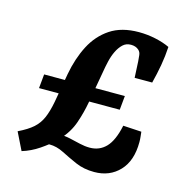

<svg xmlns="http://www.w3.org/2000/svg" viewBox="-84 -596 672 687"><g transform="rotate(15 252.0 -252.5)"><path d="M55 -229 60 -281H359L354 -229ZM128 -43 161 -61Q145 -45 115.5 -25Q86 -5 53 5L21 -60Q56 -77 75 -94Q94 -111 104.5 -135Q115 -159 122 -196L141 -304Q152 -364 176.5 -411.5Q201 -459 243 -487Q285 -515 349 -515Q380 -515 410.5 -508.5Q441 -502 464 -491Q462 -456 456 -422Q450 -388 441 -353H376L373 -413Q372 -423 371 -435Q370 -447 362 -454Q351 -464 333 -464Q315 -464 303 -452.5Q291 -441 282.5 -423.5Q274 -406 269 -384.5Q264 -363 261 -344L240 -225Q233 -186 219.5 -147Q206 -108 176 -76L169 -88Q189 -88 209 -83.5Q229 -79 248 -74.5Q267 -70 285 -70Q321 -70 345 -95Q369 -120 381 -177L449 -173Q450 -163 451 -154.5Q452 -146 452 -135Q452 -66 416 -28Q380 10 323 10Q284 10 253.5 -3.5Q223 -17 196.5 -30.5Q170 -44 144 -44Q140 -44 136 -43.5Q132 -43 128 -43Z"/></g></svg>

Font: Yrsa SemiBold
Style: Italic
Weight: 600
Italic angle: -7.10001°
Version: Version 2.004